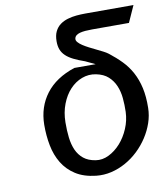

<svg xmlns="http://www.w3.org/2000/svg" viewBox="-85 -821 781 901"><g transform="rotate(-10 306.0 -370.0)"><path d="M612 -750 576.5 -671H400.5Q383 -671 368.2 -669.8Q353.5 -668.5 342.5 -665.5Q331.5 -662.5 324.5 -656.8Q317.5 -651 316 -642Q314.5 -633.5 322 -624.8Q329.5 -616 342.5 -607.5Q355.5 -599 372 -590.5Q388.5 -582 404.8 -574.2Q421 -566.5 435 -559.2Q449 -552 457.5 -545.5Q490 -520.5 516.2 -493.5Q542.5 -466.5 560.5 -433Q578.5 -399.5 587.8 -358Q597 -316.5 596 -263Q595.5 -227 583.5 -192Q571.5 -157 551 -125.5Q530.5 -94 502.8 -67.5Q475 -41 442.2 -22.8Q409.5 -4.5 373.5 4Q337.5 12.5 300.5 8.5Q242 2 203.8 -22.8Q165.5 -47.5 142.8 -85Q120 -122.5 110.8 -170Q101.5 -217.5 102 -269.5Q103 -354 149.8 -415.8Q196.5 -477.5 287.5 -507.5H389L342.5 -529.5Q312 -540 290 -551Q268 -562 254 -575.2Q240 -588.5 233.5 -605.2Q227 -622 227 -644.5Q227 -673 236.5 -692Q246 -711 261.8 -722.5Q277.5 -734 297.8 -740Q318 -746 339.8 -748Q361.5 -750 383 -750ZM311 -63.5Q342.5 -58.5 373.5 -73.8Q404.5 -89 429.8 -117.2Q455 -145.5 471.2 -183.5Q487.5 -221.5 489 -263Q490 -296 487 -328.2Q484 -360.5 472.5 -387.5Q461 -414.5 439.5 -434Q418 -453.5 382.5 -460.5Q348 -467.5 315.5 -455.2Q283 -443 258 -416.2Q233 -389.5 217.8 -350Q202.5 -310.5 202 -263Q201.5 -224.5 205.5 -190.5Q209.5 -156.5 221.2 -130.2Q233 -104 254.5 -86.5Q276 -69 311 -63.5Z"/></g></svg>

Font: B612
Style: Italic
Weight: 400
Italic angle: -10°
Designer: Nicolas Chauveau, Thomas Paillot, Jonathan Favre-Lamarine, Jean-Luc Vinot
Foundry: AIRBUS
Version: Version 1.008